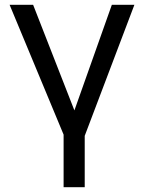

<svg xmlns="http://www.w3.org/2000/svg" viewBox="-20 -550 600 800"><path d="M333 230V16L540 -530H446L290 -90L118 -530H20L245 11V230Z"/></svg>

Font: Golos Text VF
Style: Regular
Weight: 400
Designer: A.Korolkova, Vitaly Kuzmin
Foundry: ParaType Ltd
Version: Version 2.005